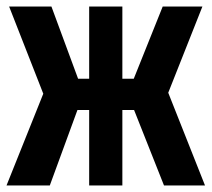

<svg xmlns="http://www.w3.org/2000/svg" viewBox="-25 -570 650 590"><path d="M-5 0 108 -282 3 -550H133L215 -328H249V-550H351V-328H386L475 -550H597L492 -285L605 0H479L387 -232H351V0H249V-232H213L128 0Z"/></svg>

Font: JetBrains Mono NL ExtraBold
Style: Regular
Weight: 800
Designer: Philipp Nurullin, Konstantin Bulenkov
Foundry: JetBrains
Version: Version 2.304; ttfautohint (v1.8.4.7-5d5b)